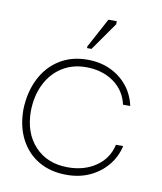

<svg xmlns="http://www.w3.org/2000/svg" viewBox="-69 -613 573 679"><g transform="rotate(10 217.5 -273.0)"><path d="M215 10Q158 10 115.5 -14.5Q73 -39 49 -84.5Q25 -130 25 -192Q27 -254 51 -302Q75 -350 118 -377Q161 -404 218 -404Q264 -404 300.5 -387Q337 -370 361.5 -340Q386 -310 395 -269H369Q358 -319 317 -348Q276 -377 218 -377Q169 -377 132 -353.5Q95 -330 74 -288Q53 -246 52 -191Q52 -112 96.5 -64.5Q141 -17 215 -17Q274 -17 316 -46Q358 -75 369 -125H395Q386 -85 360.5 -54.5Q335 -24 298 -7Q261 10 215 10ZM225 -444H209V-450L266 -556H296V-545Z"/></g></svg>

Font: Darker Grotesque Light Light
Style: Regular
Weight: 300
Version: Version 1.000;gftools[0.9.28]